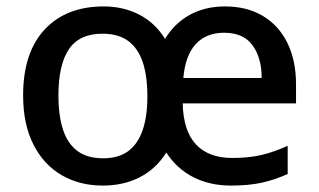

<svg xmlns="http://www.w3.org/2000/svg" viewBox="-20 -568 992 598"><path d="M681 -548Q749 -548 798.5 -518.5Q848 -489 875 -434.5Q902 -380 902 -305V-246H549Q551 -160 590.5 -118Q630 -76 704 -76Q755 -76 795 -85.5Q835 -95 876 -114V-26Q836 -8 795.5 1Q755 10 699 10Q634 10 582.5 -16Q531 -42 498 -93Q466 -42 415.5 -16Q365 10 300 10Q228 10 172 -22.5Q116 -55 84 -118Q52 -181 52 -271Q52 -404 119 -476Q186 -548 303 -548Q364 -548 413.5 -522.5Q463 -497 494 -447Q524 -496 571.5 -522Q619 -548 681 -548ZM299 -463Q227 -463 194.5 -414.5Q162 -366 162 -271Q162 -207 176.5 -163.5Q191 -120 221.5 -97.5Q252 -75 301 -75Q349 -75 379 -97Q409 -119 424 -162Q439 -205 439 -267Q439 -333 424 -376Q409 -419 378.5 -441Q348 -463 299 -463ZM678 -466Q622 -466 589.5 -430.5Q557 -395 551 -325H795Q795 -388 766.5 -427Q738 -466 678 -466Z"/></svg>

Font: Noto Sans Symbols Medium
Style: Regular
Weight: 500
Version: Version 2.002